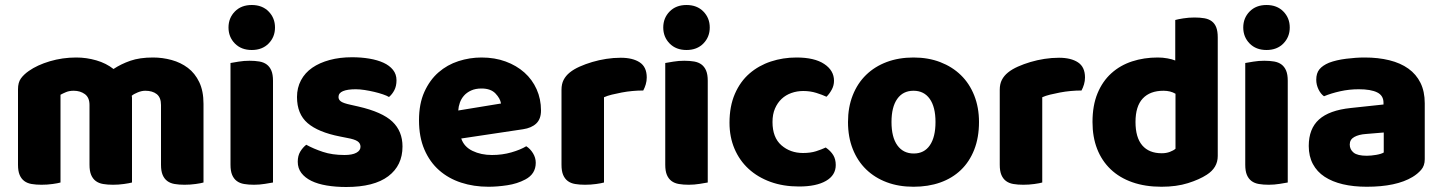

<svg xmlns="http://www.w3.org/2000/svg" viewBox="-20 -731 5771 768"><path d="M285 -501Q326 -501 365.5 -489.5Q405 -478 434 -455Q464 -475 501.5 -488Q539 -501 592 -501Q630 -501 666.5 -491Q703 -481 731.5 -459.5Q760 -438 777 -402.5Q794 -367 794 -316V-1Q784 2 762.5 5Q741 8 718 8Q696 8 678.5 5Q661 2 649 -7Q637 -16 630.5 -31.5Q624 -47 624 -72V-311Q624 -341 607 -354.5Q590 -368 561 -368Q547 -368 531 -361.5Q515 -355 507 -348Q508 -344 508 -340.5Q508 -337 508 -334V-1Q497 2 475.5 5Q454 8 432 8Q410 8 392.5 5Q375 2 363 -7Q351 -16 344.5 -31.5Q338 -47 338 -72V-311Q338 -341 319.5 -354.5Q301 -368 275 -368Q257 -368 244 -362.5Q231 -357 222 -352V-1Q212 2 190.5 5Q169 8 146 8Q124 8 106.5 5Q89 2 77 -7Q65 -16 58.5 -31.5Q52 -47 52 -72V-374Q52 -401 63.5 -417Q75 -433 95 -447Q129 -471 179.5 -486Q230 -501 285 -501Z M894 -621Q894 -659 919.5 -685Q945 -711 987 -711Q1029 -711 1054.5 -685Q1080 -659 1080 -621Q1080 -583 1054.5 -557Q1029 -531 987 -531Q945 -531 919.5 -557Q894 -583 894 -621ZM1072 -1Q1061 1 1039.5 4.5Q1018 8 996 8Q974 8 956.5 5Q939 2 927 -7Q915 -16 908.5 -31.5Q902 -47 902 -72V-479Q913 -481 934.5 -484.5Q956 -488 978 -488Q1000 -488 1017.5 -485Q1035 -482 1047 -473Q1059 -464 1065.5 -448.5Q1072 -433 1072 -408Z M1590 -145Q1590 -69 1533 -26Q1476 17 1365 17Q1323 17 1287 11Q1251 5 1225.5 -7.5Q1200 -20 1185.5 -39Q1171 -58 1171 -84Q1171 -108 1181 -124.5Q1191 -141 1205 -152Q1234 -136 1271.5 -123.5Q1309 -111 1358 -111Q1389 -111 1405.5 -120Q1422 -129 1422 -144Q1422 -158 1410 -166Q1398 -174 1370 -179L1340 -185Q1253 -202 1210.5 -238.5Q1168 -275 1168 -343Q1168 -380 1184 -410Q1200 -440 1229 -460Q1258 -480 1298.5 -491Q1339 -502 1388 -502Q1425 -502 1457.5 -496.5Q1490 -491 1514 -480Q1538 -469 1552 -451.5Q1566 -434 1566 -410Q1566 -387 1557.5 -370.5Q1549 -354 1536 -343Q1528 -348 1512 -353.5Q1496 -359 1477 -363.5Q1458 -368 1438.5 -371Q1419 -374 1403 -374Q1370 -374 1352 -366.5Q1334 -359 1334 -343Q1334 -332 1344 -325Q1354 -318 1382 -312L1413 -305Q1509 -283 1549.5 -244.5Q1590 -206 1590 -145Z M1934 16Q1875 16 1824.5 -0.5Q1774 -17 1736.5 -50Q1699 -83 1677.5 -133Q1656 -183 1656 -250Q1656 -316 1677.5 -363.5Q1699 -411 1734 -441.5Q1769 -472 1814 -486.5Q1859 -501 1906 -501Q1959 -501 2002.5 -485Q2046 -469 2077.5 -441Q2109 -413 2126.5 -374Q2144 -335 2144 -289Q2144 -255 2125 -237Q2106 -219 2072 -214L1825 -177Q1836 -144 1870 -127.5Q1904 -111 1948 -111Q1989 -111 2025.5 -121.5Q2062 -132 2085 -146Q2101 -136 2112 -118Q2123 -100 2123 -80Q2123 -35 2081 -13Q2049 4 2009 10Q1969 16 1934 16ZM1906 -377Q1882 -377 1864.5 -369Q1847 -361 1836 -348.5Q1825 -336 1819.5 -320.5Q1814 -305 1813 -289L1984 -317Q1981 -337 1962 -357Q1943 -377 1906 -377Z M2396 -1Q2386 2 2364.5 5Q2343 8 2320 8Q2298 8 2280.5 5Q2263 2 2251 -7Q2239 -16 2232.5 -31.5Q2226 -47 2226 -72V-372Q2226 -395 2234.5 -411.5Q2243 -428 2259 -441Q2275 -454 2298.5 -464.5Q2322 -475 2349 -483Q2376 -491 2405 -495.5Q2434 -500 2463 -500Q2511 -500 2539 -481.5Q2567 -463 2567 -421Q2567 -407 2563 -393.5Q2559 -380 2553 -369Q2532 -369 2510 -367Q2488 -365 2467 -361Q2446 -357 2427.5 -352.5Q2409 -348 2396 -342Z M2633 -621Q2633 -659 2658.5 -685Q2684 -711 2726 -711Q2768 -711 2793.5 -685Q2819 -659 2819 -621Q2819 -583 2793.5 -557Q2768 -531 2726 -531Q2684 -531 2658.5 -557Q2633 -583 2633 -621ZM2811 -1Q2800 1 2778.5 4.5Q2757 8 2735 8Q2713 8 2695.5 5Q2678 2 2666 -7Q2654 -16 2647.5 -31.5Q2641 -47 2641 -72V-479Q2652 -481 2673.5 -484.5Q2695 -488 2717 -488Q2739 -488 2756.5 -485Q2774 -482 2786 -473Q2798 -464 2804.5 -448.5Q2811 -433 2811 -408Z M3193 -367Q3168 -367 3145.5 -359Q3123 -351 3106.5 -335.5Q3090 -320 3080 -297Q3070 -274 3070 -243Q3070 -181 3105.5 -150Q3141 -119 3192 -119Q3222 -119 3244 -126Q3266 -133 3283 -141Q3303 -127 3313 -110.5Q3323 -94 3323 -71Q3323 -30 3284 -7.5Q3245 15 3176 15Q3113 15 3062 -3.5Q3011 -22 2974.5 -55.5Q2938 -89 2918 -136Q2898 -183 2898 -240Q2898 -306 2919.5 -355.5Q2941 -405 2978 -437Q3015 -469 3063.5 -485Q3112 -501 3166 -501Q3238 -501 3277 -475Q3316 -449 3316 -408Q3316 -389 3307 -372.5Q3298 -356 3286 -344Q3269 -352 3245 -359.5Q3221 -367 3193 -367Z M3896 -243Q3896 -181 3877 -132.5Q3858 -84 3823.5 -51Q3789 -18 3741 -1Q3693 16 3634 16Q3575 16 3527 -2Q3479 -20 3444.5 -53.5Q3410 -87 3391 -135Q3372 -183 3372 -243Q3372 -302 3391 -350Q3410 -398 3444.5 -431.5Q3479 -465 3527 -483Q3575 -501 3634 -501Q3693 -501 3741 -482.5Q3789 -464 3823.5 -430.5Q3858 -397 3877 -349Q3896 -301 3896 -243ZM3546 -243Q3546 -182 3569.5 -149.5Q3593 -117 3635 -117Q3677 -117 3699.5 -150Q3722 -183 3722 -243Q3722 -303 3699 -335.5Q3676 -368 3634 -368Q3592 -368 3569 -335.5Q3546 -303 3546 -243Z M4149 -1Q4139 2 4117.5 5Q4096 8 4073 8Q4051 8 4033.5 5Q4016 2 4004 -7Q3992 -16 3985.5 -31.5Q3979 -47 3979 -72V-372Q3979 -395 3987.5 -411.5Q3996 -428 4012 -441Q4028 -454 4051.5 -464.5Q4075 -475 4102 -483Q4129 -491 4158 -495.5Q4187 -500 4216 -500Q4264 -500 4292 -481.5Q4320 -463 4320 -421Q4320 -407 4316 -393.5Q4312 -380 4306 -369Q4285 -369 4263 -367Q4241 -365 4220 -361Q4199 -357 4180.5 -352.5Q4162 -348 4149 -342Z M4350 -243Q4350 -309 4370 -357.5Q4390 -406 4425.5 -438Q4461 -470 4508.5 -485.5Q4556 -501 4611 -501Q4631 -501 4650 -497.5Q4669 -494 4681 -489V-651Q4691 -654 4713 -657.5Q4735 -661 4758 -661Q4780 -661 4797.5 -658Q4815 -655 4827 -646Q4839 -637 4845 -621.5Q4851 -606 4851 -581V-107Q4851 -60 4807 -32Q4778 -13 4732 1.5Q4686 16 4626 16Q4561 16 4509.5 -2Q4458 -20 4422.5 -54Q4387 -88 4368.5 -135.5Q4350 -183 4350 -243ZM4634 -368Q4580 -368 4551 -337Q4522 -306 4522 -243Q4522 -181 4549 -149.5Q4576 -118 4627 -118Q4645 -118 4659.5 -123.5Q4674 -129 4682 -136V-356Q4662 -368 4634 -368Z M4953 -621Q4953 -659 4978.5 -685Q5004 -711 5046 -711Q5088 -711 5113.5 -685Q5139 -659 5139 -621Q5139 -583 5113.5 -557Q5088 -531 5046 -531Q5004 -531 4978.5 -557Q4953 -583 4953 -621ZM5131 -1Q5120 1 5098.5 4.5Q5077 8 5055 8Q5033 8 5015.5 5Q4998 2 4986 -7Q4974 -16 4967.5 -31.5Q4961 -47 4961 -72V-479Q4972 -481 4993.5 -484.5Q5015 -488 5037 -488Q5059 -488 5076.5 -485Q5094 -482 5106 -473Q5118 -464 5124.5 -448.5Q5131 -433 5131 -408Z M5447 -108Q5464 -108 5484.5 -111.5Q5505 -115 5515 -121V-201L5443 -195Q5415 -193 5397 -183Q5379 -173 5379 -153Q5379 -133 5394.5 -120.5Q5410 -108 5447 -108ZM5439 -501Q5493 -501 5537.5 -490Q5582 -479 5613.5 -456.5Q5645 -434 5662 -399.5Q5679 -365 5679 -318V-94Q5679 -68 5664.5 -51.5Q5650 -35 5630 -23Q5565 16 5447 16Q5394 16 5351.5 6Q5309 -4 5278.5 -24Q5248 -44 5231.5 -75Q5215 -106 5215 -147Q5215 -216 5256 -253Q5297 -290 5383 -299L5514 -313V-320Q5514 -349 5488.5 -361.5Q5463 -374 5415 -374Q5377 -374 5341 -366Q5305 -358 5276 -346Q5263 -355 5254 -373.5Q5245 -392 5245 -412Q5245 -438 5257.5 -453.5Q5270 -469 5296 -480Q5325 -491 5364.5 -496Q5404 -501 5439 -501Z"/></svg>

Font: Baloo Thambi
Style: Regular
Weight: 400
Designer: Aadarsh Rajan and Ek Type
Foundry: Ek Type
Version: Version 1.100;PS 1.000;hotconv 1.0.88;makeotf.lib2.5.647800;